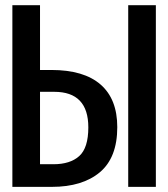

<svg xmlns="http://www.w3.org/2000/svg" viewBox="-20 -728 655 748"><path d="M135.9 -707.7V-455.4H180Q306.7 -455.4 371.8 -398.7Q436.9 -342.1 436.9 -232.8Q436.9 -113.8 369 -56.9Q301 0 182.1 0H28.2V-707.7ZM587.2 -707.7V0H479.5V-707.7ZM191.3 -370.3H135.9V-88.2H188.2Q253.3 -88.2 288.7 -120Q324.1 -151.8 324.1 -231.8Q324.1 -370.3 191.3 -370.3Z"/></svg>

Font: Fira Code Medium
Style: Regular
Weight: 500
Designer: Carrois Corporate, Edenspiekermann AG, Nikita Prokopov
Foundry: Carrois Corporate, Edenspiekermann AG, Nikita Prokopov
Version: Version 6.002